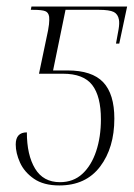

<svg xmlns="http://www.w3.org/2000/svg" viewBox="-20 -556 408 586"><path d="M161 10Q113 10 83.5 -10.5Q54 -31 41 -60Q28 -89 28 -115Q28 -152 62 -152Q62 -83 87 -41.5Q112 0 163 0Q204 0 231.5 -25.5Q259 -51 273.5 -94.5Q288 -138 288 -192Q288 -262 261.5 -296.5Q235 -331 172 -331H99L121 -436Q128 -467 129.5 -481.5Q131 -496 130 -505Q128 -518 118 -522Q108 -526 81 -526H74L76 -536H368L344 -423H334Q339 -449 342 -467Q345 -485 343 -496Q340 -513 327 -519.5Q314 -526 282 -526H180L142 -341H186Q261 -341 295 -305Q329 -269 329 -194Q329 -105 285.5 -47.5Q242 10 161 10Z"/></svg>

Font: Noto Serif Display Condensed ExtraLight
Style: Italic
Weight: 200
Width: 3
Italic angle: -12°
Designer: Monotype Design Team
Foundry: Monotype Imaging Inc.
Version: Version 2.009